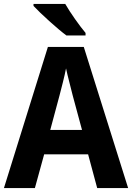

<svg xmlns="http://www.w3.org/2000/svg" viewBox="-20 -954 670 974"><path d="M311 -934H150V-924C184 -887 272 -807 317 -774H414V-787C385 -821 336 -890 311 -934ZM473 0H630L405 -716H223L0 0H157L204 -171H427ZM349 -469 396 -295H235L282 -470C290 -501 308 -569 315 -607C323 -568 340 -507 349 -469Z"/></svg>

Font: Noto Sans Arabic UI SmCn
Style: Bold
Weight: 700
Width: 4
Designer: Monotype Design Team, Nadine Chahine and Nizar Qandah
Foundry: Monotype Imaging Inc.
Version: Version 2.010